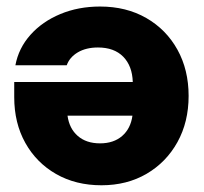

<svg xmlns="http://www.w3.org/2000/svg" viewBox="-20 -547 614 579"><path d="M281.7 -527.3Q360.8 -527.3 421.1 -492.7Q481.4 -458 515.1 -397.2Q548.8 -336.4 548.8 -257.8Q548.8 -179.2 515.1 -118.4Q481.4 -57.6 422.1 -22.9Q362.8 11.7 286.1 11.7Q208.5 11.7 149.2 -22.2Q89.8 -56.2 56.4 -116Q22.9 -175.8 22.9 -253.9V-299.8H380.4Q378.9 -348.1 351.6 -376Q324.2 -403.8 275.4 -403.8Q239.7 -403.8 214.8 -389.2Q189.9 -374.5 181.2 -350.1H26.4Q36.1 -401.9 71.8 -441.9Q107.4 -481.9 161.9 -504.6Q216.3 -527.3 281.7 -527.3ZM379.4 -198.2H183.6Q189 -159.2 214.6 -137Q240.2 -114.7 281.7 -114.7Q322.8 -114.7 348.4 -137Q374 -159.2 379.4 -198.2Z"/></svg>

Font: Inter Display Extra Bold
Style: Regular
Weight: 800
Designer: Rasmus Andersson
Foundry: rsms
Version: Version 4.000;git-4fc901f